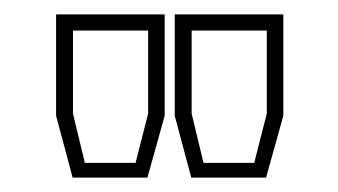

<svg xmlns="http://www.w3.org/2000/svg" viewBox="-20 -734 470 267"><path d="M81 -487 58 -573V-714H209V-573L185 -487ZM98 -507.5H168.5L186 -576V-691.5H81.5V-576ZM246 -487 223 -573V-714H374V-573L350 -487ZM263 -507.5H333.5L351 -576V-691.5H246.5V-576Z"/></svg>

Font: Tourney Expanded ExtraLight
Style: Regular
Weight: 200
Width: 7
Designer: Tyler Finck
Foundry: Etcetera Type Co
Version: Version 1.010; ttfautohint (v1.8.3)